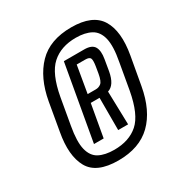

<svg xmlns="http://www.w3.org/2000/svg" viewBox="-122 -828 636 670"><g transform="rotate(-30 195.5 -492.5)"><path d="M167 -250Q79 -250 51 -300.5Q23 -351 39 -438.5L58.5 -550.5Q74 -637 121.5 -686Q169 -735 255.5 -735Q341 -735 371.2 -686Q401.5 -637 385.5 -546.5L365.5 -434.5Q349.5 -345 300.8 -297.5Q252 -250 167 -250ZM173 -289.5Q233 -289.5 269.5 -321.8Q306 -354 322 -441L340.5 -546.5Q351.5 -604.5 343.8 -637Q336 -669.5 312 -682.5Q288 -695.5 251 -695.5Q191 -695.5 154 -662.2Q117 -629 101.5 -543L83 -437.5Q72.5 -379 80.5 -346.8Q88.5 -314.5 112.2 -302Q136 -289.5 173 -289.5ZM121 -342.5 174.5 -645.5H256.5Q287 -645.5 296.8 -628.8Q306.5 -612 301 -580.5L293.5 -536Q284.5 -485.5 255 -476.5L258.5 -342.5H218.5V-472.5H183L160 -342.5ZM189 -504.5H222Q234 -504.5 243.2 -511.8Q252.5 -519 257.5 -547.5L262 -574.5Q265.5 -596.5 262.2 -604.8Q259 -613 241.5 -613H207.5Z"/></g></svg>

Font: Anybody Condensed Regular
Style: Italic
Weight: 400
Width: 3
Italic angle: -10°
Designer: Tyler Finck
Foundry: Etcetera Type Company
Version: Version 1.010; ttfautohint (v1.8.3) -l 8 -r 50 -G 200 -x 14 